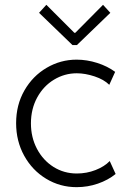

<svg xmlns="http://www.w3.org/2000/svg" viewBox="-20 -771 534 797"><path d="M46.9 -259.8Q46.9 -335.4 81.3 -395.5Q115.7 -455.6 173.6 -489.5Q231.4 -523.4 297.9 -523.4Q340.8 -523.4 383.5 -509.8Q426.3 -496.1 458 -472.7L433.6 -418.9Q411.6 -440.9 372.6 -453.9Q333.5 -466.8 298.8 -466.8Q248 -466.8 204.3 -440.4Q160.6 -414.1 134.5 -366.5Q108.4 -318.8 108.4 -258.8Q108.4 -200.7 133.5 -153.1Q158.7 -105.5 202.1 -78.1Q245.6 -50.8 298.8 -50.8Q339.8 -50.8 376.7 -65.2Q413.6 -79.6 435.5 -102.5L460 -48.8Q428.7 -23.4 386.5 -8.8Q344.2 5.9 297.9 5.9Q229 5.9 171.4 -29.1Q113.8 -64 80.3 -124.8Q46.9 -185.5 46.9 -259.8ZM288.6 -634.8H292.5L407.7 -751L438 -717.8L299.3 -584H280.8L142.1 -717.8L172.4 -751Z"/></svg>

Font: Reddit Sans Chocolate Light
Style: Regular
Weight: 300
Designer: Stephen Hutchings
Foundry: Reddit
Version: Version 1.013